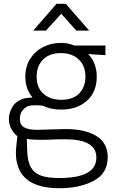

<svg xmlns="http://www.w3.org/2000/svg" viewBox="-20 -739 608 1016"><path d="M64 68Q64 52 69 9L72 -18Q52 -34 39.5 -58Q27 -82 27 -109Q27 -137 42 -167Q57 -197 93 -213Q105 -218 117.5 -220Q130 -222 152 -223Q114 -269 114 -332Q114 -387 139.5 -427.5Q165 -468 208 -490Q251 -512 303 -512Q342 -512 373 -498H538V-447L447 -453Q492 -405 492 -334Q492 -252 439.5 -205.5Q387 -159 303 -159Q248 -159 206 -180Q184 -182 167 -182Q145 -182 133 -179Q116 -174 100.5 -156Q85 -138 85 -110Q85 -78 108 -65Q131 -52 176 -52L244 -54L329 -56Q431 -56 490.5 -19Q550 18 550 93Q550 178 476.5 217.5Q403 257 294 257Q64 257 64 68ZM432 -333Q432 -391 396.5 -424.5Q361 -458 302 -458Q242 -458 208 -424Q174 -390 174 -333Q174 -274 210 -242.5Q246 -211 305 -211Q367 -211 399.5 -245Q432 -279 432 -333ZM490 95Q490 -2 325 -2Q279 -2 243 0L199 1Q150 1 122 -4L124 62Q126 117 144 147.5Q162 178 197.5 190.5Q233 203 294 203Q490 203 490 95ZM279 -719H328L452 -577H384L304 -666L223 -577H156Z"/></svg>

Font: Bellota Text
Style: Regular
Weight: 400
Designer: Kemie Guaida
Foundry: Kemie Guaida
Version: Version 4.001